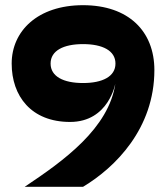

<svg xmlns="http://www.w3.org/2000/svg" viewBox="-20 -720 640 740"><path d="M300 -700C125 -700 25 -600 25 -475C25 -350 100 -250 250 -250C400 -250 425 -400 425 -400C400 -225 225 -100 75 0H300C425 -75 575 -225 575 -450C575 -600 475 -700 300 -700ZM175 -475C175 -525 225 -550 300 -550C375 -550 425 -525 425 -475C425 -425 375 -400 300 -400C225 -400 175 -425 175 -475Z"/></svg>

Font: LS-VG5000 Bold
Style: Regular
Weight: 400
Designer: Justin Bihan, 2021
Foundry: Justin Bihan, 2021
Version: Version 1.000;Glyphs 3.1.2 (3151)